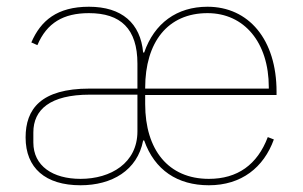

<svg xmlns="http://www.w3.org/2000/svg" viewBox="-20 -538 901 570"><path d="M388 -257V-148C388 -54 309 -7 219 -7C137 -7 79 -45 79 -115V-145C79 -212 128 -257 247 -257ZM411 -275V-277C411 -413 478 -499 596 -499C705 -499 778 -412 778 -279V-275ZM600 -7C480 -7 411 -93 411 -229V-256H801V-266C801 -421 718 -518 596 -518C505 -518 438 -469 408 -382H405C397 -469 342 -518 244 -518C150 -518 101 -477 73 -412L91 -404C119 -470 168 -499 244 -499C338 -499 388 -453 388 -349V-275H246C101 -275 56 -214 56 -130C56 -39 115 12 219 12C312 12 388 -32 405 -121H408C439 -33 507 12 600 12C697 12 763 -41 793 -124L775 -131C744 -49 685 -7 600 -7Z"/></svg>

Font: IBM Plex Thai Looped Thin
Style: Regular
Weight: 100
Designer: Mike Abbink, Paul van der Laan, Pieter van Rosmalen, Ben Mitchell, Mark Frömberg
Foundry: Bold Monday
Version: Version 1.0